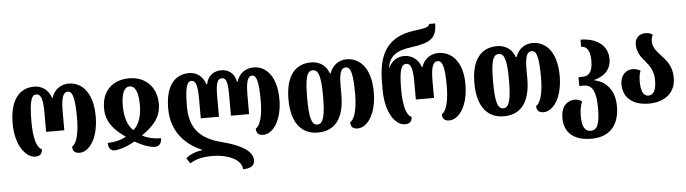

<svg xmlns="http://www.w3.org/2000/svg" viewBox="-56 -1028 5485 1536"><g transform="rotate(-5 2686.5 -260.0)"><path d="M195 9C233 9 251 -12 251 -46C209 -61 187 -144 187 -270C187 -437 205 -486 244 -486C283 -486 297 -441 297 -336V-181H443V-336C443 -441 460 -486 498 -486C534 -486 553 -437 553 -270C553 -149 531 -65 494 -46C494 -15 506 9 550 9C628 9 703 -95 703 -270C703 -458 619 -550 508 -550C449 -550 394 -515 372 -448H368C346 -515 292 -550 234 -550C112 -550 36 -458 36 -270C36 -93 119 9 195 9Z M827 14C866 14 930 -6 994 -43C1056 -6 1115 14 1156 14C1196 14 1209 -22 1209 -50C1159 -50 1103 -60 1058 -86C1147 -146 1215 -215 1215 -326C1215 -458 1129 -550 996 -550C852 -550 774 -458 775 -326C775 -216 842 -146 929 -87C883 -61 829 -50 780 -50C780 -21 792 14 827 14ZM994 -134C946 -177 927 -247 926 -334C926 -418 944 -485 994 -485C1044 -485 1063 -418 1063 -334C1063 -247 1043 -177 994 -134Z M1995 -550C1934 -550 1880 -518 1858 -448H1853C1840 -518 1792 -550 1734 -550C1678 -550 1626 -518 1613 -448H1608C1586 -518 1531 -550 1478 -550C1357 -550 1286 -458 1286 -281C1286 -94 1397 15 1527 70V74C1477 80 1426 99 1396 128L1425 171C1470 140 1528 127 1607 127C1722 127 1840 174 1840 254C1895 254 1934 239 1934 188C1934 112 1829 59 1701 26C1557 -10 1437 -76 1437 -281C1437 -437 1453 -486 1492 -486C1525 -486 1539 -441 1539 -336V-181H1685V-352C1685 -453 1702 -486 1734 -486C1768 -486 1781 -453 1781 -352V-181H1927V-336C1927 -441 1944 -486 1976 -486C2013 -486 2029 -437 2029 -278C2029 -164 2007 -80 1970 -61C1970 -30 1982 -6 2026 -6C2104 -6 2179 -110 2179 -278C2179 -458 2098 -550 1995 -550Z M2463 14C2599 14 2676 -79 2676 -270V-344C2676 -449 2692 -486 2731 -486C2770 -486 2786 -427 2786 -270C2786 -149 2764 -65 2727 -46C2727 -15 2739 9 2783 9C2861 9 2936 -95 2936 -270C2936 -458 2852 -550 2741 -550C2682 -550 2627 -515 2605 -448H2600C2578 -515 2522 -550 2457 -550C2326 -550 2251 -456 2251 -270C2251 -79 2334 14 2463 14ZM2465 -50C2417 -50 2401 -112 2401 -270C2401 -427 2417 -486 2465 -486C2511 -486 2529 -430 2529 -270C2529 -112 2510 -50 2465 -50Z M3164 9C3202 9 3220 -12 3220 -46C3178 -61 3156 -144 3156 -270C3156 -424 3174 -472 3213 -472C3252 -472 3266 -428 3266 -324V-181H3412V-324C3412 -428 3429 -472 3467 -472C3503 -472 3522 -424 3522 -270C3522 -149 3500 -65 3463 -46C3463 -15 3475 9 3519 9C3597 9 3672 -95 3672 -270C3672 -445 3588 -536 3477 -536C3418 -536 3363 -502 3341 -435H3337C3315 -502 3261 -536 3203 -536C3157 -536 3108 -515 3077 -454H3074C3093 -551 3147 -585 3272 -602C3420 -622 3473 -656 3473 -774H3425C3418 -749 3400 -744 3301 -731C3068 -700 3008 -549 3008 -334V-283C3008 -93 3088 9 3164 9Z M3956 14C4092 14 4169 -79 4169 -270V-344C4169 -449 4185 -486 4224 -486C4263 -486 4279 -427 4279 -270C4279 -149 4257 -65 4220 -46C4220 -15 4232 9 4276 9C4354 9 4429 -95 4429 -270C4429 -458 4345 -550 4234 -550C4175 -550 4120 -515 4098 -448H4093C4071 -515 4015 -550 3950 -550C3819 -550 3744 -456 3744 -270C3744 -79 3827 14 3956 14ZM3958 -50C3910 -50 3894 -112 3894 -270C3894 -427 3910 -486 3958 -486C4004 -486 4022 -430 4022 -270C4022 -112 4003 -50 3958 -50Z M4639 254C4773 254 4864 178 4864 13C4864 -135 4778 -194 4702 -210V-213C4778 -232 4838 -280 4838 -370C4838 -476 4751 -543 4620 -543V-486C4667 -486 4692 -447 4692 -365C4692 -274 4657 -246 4611 -246H4578V-175H4612C4683 -175 4712 -118 4712 14C4712 141 4691 190 4639 190C4586 190 4569 141 4569 65C4569 11 4579 -25 4590 -49C4577 -61 4555 -69 4531 -69C4480 -69 4421 -33 4421 69C4421 178 4488 254 4639 254Z M5123 14C5243 14 5337 -50 5337 -175C5337 -272 5288 -321 5247 -366C5216 -400 5187 -431 5187 -481C5187 -498 5191 -518 5200 -531C5186 -543 5169 -550 5141 -550C5091 -550 5057 -515 5057 -468C5057 -402 5088 -365 5119 -328C5152 -288 5186 -247 5186 -169C5186 -93 5166 -50 5122 -50C5082 -50 5063 -93 5063 -168C5063 -199 5066 -228 5077 -254C5058 -266 5035 -272 5016 -272C4958 -272 4915 -229 4915 -157C4915 -78 4963 14 5123 14Z"/></g></svg>

Font: Noto Serif Georgian ExtraCondensed ExtraBold
Style: Regular
Weight: 800
Width: 2
Designer: Monotype Design Team, Akaki Razmadze
Foundry: Google LLC
Version: Version 2.003